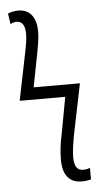

<svg xmlns="http://www.w3.org/2000/svg" viewBox="-53 -758 417 802"><g transform="rotate(-5 155.5 -357.0)"><path d="M257 10C273 10 286 8 296 5V-43C288 -40 280 -38 268 -38C246 -37 230 -51 230 -94C230 -120 236 -156 240 -179L285 -399H91L119 -543C126 -581 130 -606 130 -631C130 -683 107 -724 55 -724C38 -724 23 -721 11 -715L18 -670C26 -676 36 -678 44 -678C64 -678 79 -663 79 -625C79 -598 74 -575 68 -545L28 -348H219L190 -191C183 -161 178 -122 178 -88C178 -25 204 10 257 10Z"/></g></svg>

Font: Noto Sans UI Condensed Light
Style: Regular
Weight: 300
Width: 3
Designer: Monotype Design Team
Foundry: Monotype Imaging Inc.
Version: Version 1.901